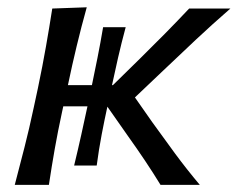

<svg xmlns="http://www.w3.org/2000/svg" viewBox="-20 -520 668 540"><path d="M21.5 0Q36 -55.5 49 -106.2Q62 -157 75 -218L86.5 -271.5Q100 -336 109.2 -388.8Q118.5 -441.5 127 -496L224 -499.5Q208.5 -444 195.8 -391Q183 -338 171 -280.5H238.5Q246 -316 254.2 -357.5Q262.5 -399 270 -443.5H333.5Q321.5 -399 312 -357.5Q302.5 -316 295 -280.5H297.5L374.5 -356Q410 -391 444.8 -426.2Q479.5 -461.5 512 -496H628Q578 -452.5 531 -408.5Q484 -364.5 439 -321.5L359.5 -246L408.5 -176Q440 -132 472.5 -88Q505 -44 542 0H431.5Q411 -33.5 387.8 -68.2Q364.5 -103 340.5 -136.5L282 -220Q274 -183.5 266 -141.8Q258 -100 252 -54.5H188.5Q199.5 -100 208.8 -142Q218 -184 226 -221H158L154.5 -205Q142.5 -149.5 134 -101.2Q125.5 -53 117.5 0Z"/></svg>

Font: Commissioner Flair
Style: Italic
Weight: 400
Italic angle: -12°
Designer: Kostas Bartsokas
Foundry: Kostas Bartsokas
Version: Version 1.000; ttfautohint (v1.8.3)